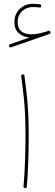

<svg xmlns="http://www.w3.org/2000/svg" viewBox="-20 -961 283 989"><path d="M26.9 -722.2Q23.9 -730 31.2 -732.9L131.8 -768.1Q97.7 -770.5 75.9 -790.8Q54.2 -811 54.2 -846.7Q54.2 -887.7 81.5 -914.6Q108.9 -941.4 149.9 -941.4Q157.2 -941.4 168 -940.7Q178.7 -939.9 185.5 -939Q192.4 -938 192.4 -930.7Q192.4 -920.4 182.6 -922.4Q177.2 -923.3 167 -924.1Q156.7 -924.8 149.9 -924.8Q115.7 -924.8 93.3 -902.8Q70.8 -880.9 70.8 -846.7Q70.8 -815.4 89.6 -799.8Q108.4 -784.2 141.1 -784.2Q176.8 -784.2 229.5 -801.8Q236.8 -804.2 239.7 -796.4Q242.2 -788.1 234.9 -786.1L37.1 -717.3Q29.8 -714.4 26.9 -722.2ZM89.4 -568.4Q88.4 -576.7 96.7 -577.6Q105 -578.6 106 -570.3Q113.8 -511.7 118.7 -465.8Q123.5 -419.9 125.7 -371.8Q127.9 -323.7 127.9 -259.3Q127.9 -198.7 125.7 -129.9Q123.5 -61 118.2 0Q117.2 8.8 108.9 7.8Q100.1 6.8 101.1 -1Q106.4 -61 108.9 -129.9Q111.3 -198.7 111.3 -259.3Q111.3 -323.2 109.1 -370.8Q106.9 -418.5 102.1 -464.1Q97.2 -509.8 89.4 -568.4Z"/></svg>

Font: Mikhak-DS1-FD Thin
Style: Regular
Weight: 100
Designer: Amin Abedi
Version: Version 3.2